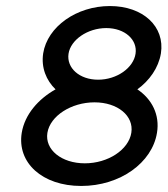

<svg xmlns="http://www.w3.org/2000/svg" viewBox="-20 -605 555 636"><path d="M52 -165C36 -66 120 11 249 11C378 11 484 -66 500 -165C510 -225 483 -277 435 -309C475 -338 505 -380 513 -428C527 -517 454 -585 344 -585C234 -585 137 -517 123 -428C116 -381 133 -339 164 -309C107 -277 62 -226 52 -165ZM137 -165C146 -221 216 -266 293 -266C370 -266 424 -221 415 -165C406 -109 338 -64 261 -64C184 -64 128 -109 137 -165ZM207 -427C214 -473 270 -512 332 -512C394 -512 436 -473 429 -427C422 -380 367 -341 305 -341C243 -341 200 -380 207 -427Z"/></svg>

Font: Charger Sport
Style: SeBdExtObl
Weight: 600
Designer: Jasper
Foundry: Cannot Into Space Fonts
Version: Version 1.1